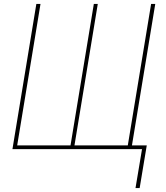

<svg xmlns="http://www.w3.org/2000/svg" viewBox="-20 -755 840 972"><path d="M687 197H666L699 0H43L164 -735H185L67 -19H337L455 -735H475L357 -19H627L745 -735H766L648 -19H723Z"/></svg>

Font: Iosevka Aile Thin
Style: Italic
Weight: 100
Italic angle: -9°
Designer: Belleve Invis
Foundry: Belleve Invis
Version: Version 31.1.0; ttfautohint (v1.8.4)